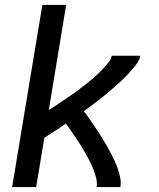

<svg xmlns="http://www.w3.org/2000/svg" viewBox="-20 -755 640 775"><path d="M29 0 151 -735H247L177 -311Q189 -318 201 -326Q213 -334 224.5 -342Q236 -350 248 -358Q260 -366 271.5 -374Q283 -382 294.5 -390.5Q306 -399 317 -407.5Q328 -416 339 -425Q350 -434 361 -443.5Q372 -453 382 -463Q392 -473 401.5 -483.5Q411 -494 420 -505.5Q429 -517 431 -530H546Q546 -530 546 -530Q546 -530 546 -530Q546 -530 546 -530Q546 -530 546 -530Q544 -515 534.5 -501.5Q525 -488 514.5 -475.5Q504 -463 493 -451.5Q482 -440 470 -429Q458 -418 445.5 -407Q433 -396 421 -385.5Q409 -375 396 -365Q383 -355 370.5 -345Q358 -335 345 -325.5Q332 -316 318 -306Q329 -293 338.5 -279Q348 -265 358 -250.5Q368 -236 377 -222Q386 -208 395 -193.5Q404 -179 412.5 -164Q421 -149 429 -133.5Q437 -118 444 -102.5Q451 -87 456.5 -70.5Q462 -54 465.5 -36Q469 -18 466 0H370Q373 -19 368 -37Q363 -55 356.5 -72Q350 -89 342 -105Q334 -121 325 -136.5Q316 -152 306.5 -167.5Q297 -183 287 -197.5Q277 -212 267 -226.5Q257 -241 246 -256Q224 -241 202.5 -227Q181 -213 159 -199L126 0Z"/></svg>

Font: Iosevka Curly MdExObl
Style: Regular
Weight: 500
Width: 7
Italic angle: -9°
Monospace: yes
Designer: Belleve Invis
Foundry: Belleve Invis
Version: Version 11.1.0; ttfautohint (v1.8.3)